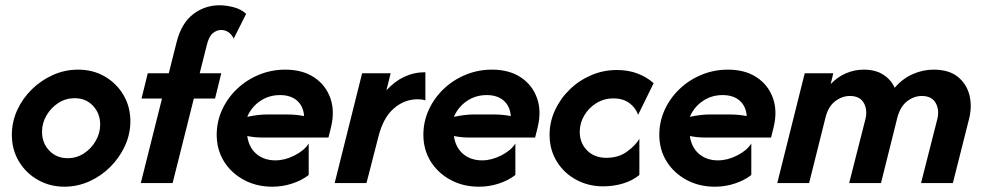

<svg xmlns="http://www.w3.org/2000/svg" viewBox="-20 -695 3728 729"><path d="M224.3 13.9Q170.1 13.9 124.7 -11.5Q79.2 -36.8 52.1 -81.6Q25 -126.4 25 -183.3Q25 -231.9 45.1 -276.4Q65.3 -320.8 100.7 -355.6Q136.1 -390.3 181.2 -410.4Q226.4 -430.6 276.4 -430.6Q333.3 -430.6 378.1 -404.5Q422.9 -378.5 449 -334Q475 -289.6 475 -234.7Q475 -186.1 454.5 -141.3Q434 -96.5 399 -61.5Q363.9 -26.4 318.8 -6.2Q273.6 13.9 224.3 13.9ZM236.8 -94.4Q270.8 -94.4 298.6 -112.5Q326.4 -130.6 343.4 -160.1Q360.4 -189.6 360.4 -222.2Q360.4 -263.9 333.3 -293.1Q306.2 -322.2 263.2 -322.2Q229.9 -322.2 201.7 -304.2Q173.6 -286.1 156.6 -256.9Q139.6 -227.8 139.6 -194.4Q139.6 -152.1 167 -123.3Q194.4 -94.4 236.8 -94.4Z M514.6 0 595.1 -320.8H517.4L541 -416.7H620.8L650.7 -535.4Q668.8 -606.9 713.2 -641Q757.6 -675 813.9 -675Q838.2 -675 866.7 -667.7Q895.1 -660.4 914.6 -642.4L867.4 -548.6Q850.7 -581.2 818.8 -581.2Q803.5 -581.2 788.5 -569.4Q773.6 -557.6 765.3 -524.3L738.2 -416.7H820.1L796.5 -320.8H716L635.4 0Z M1013.9 13.9Q953.5 13.9 905.6 -12.2Q857.6 -38.2 830.2 -82.6Q802.8 -127.1 802.8 -183.3Q802.8 -233.3 823.3 -278.1Q843.7 -322.9 879.9 -357.3Q916 -391.7 963.2 -411.1Q1010.4 -430.6 1063.2 -430.6Q1128.5 -430.6 1172.6 -401.4Q1216.7 -372.2 1234.4 -322.2Q1252.1 -272.2 1236.1 -209L1227.1 -172.9H972.9Q959.7 -172.9 946.5 -174.3Q933.3 -175.7 918.8 -178.5Q925 -134.7 953.8 -110.4Q982.6 -86.1 1025.7 -86.1Q1061.8 -86.1 1098.6 -104.9Q1135.4 -123.6 1152.1 -150V-30.6Q1126.4 -10.4 1089.9 1.7Q1053.5 13.9 1013.9 13.9ZM918.8 -251.4Q961.1 -260.4 994.4 -260.4H1068.1Q1104.9 -260.4 1134.7 -254.2Q1131.9 -291.7 1108 -312.8Q1084 -334 1043.1 -334Q1000.7 -334 967.4 -311.1Q934 -288.2 918.8 -251.4Z M1250.7 0 1354.9 -416.7H1463.2L1447.2 -352.1Q1509.7 -420.8 1595.1 -420.8V-313.9Q1582.6 -318.1 1566 -318.1Q1515.3 -318.1 1475 -283Q1434.7 -247.9 1416.7 -175.7L1371.5 0Z M1798.6 13.9Q1738.2 13.9 1690.3 -12.2Q1642.4 -38.2 1614.9 -82.6Q1587.5 -127.1 1587.5 -183.3Q1587.5 -233.3 1608 -278.1Q1628.5 -322.9 1664.6 -357.3Q1700.7 -391.7 1747.9 -411.1Q1795.1 -430.6 1847.9 -430.6Q1913.2 -430.6 1957.3 -401.4Q2001.4 -372.2 2019.1 -322.2Q2036.8 -272.2 2020.8 -209L2011.8 -172.9H1757.6Q1744.4 -172.9 1731.2 -174.3Q1718.1 -175.7 1703.5 -178.5Q1709.7 -134.7 1738.5 -110.4Q1767.4 -86.1 1810.4 -86.1Q1846.5 -86.1 1883.3 -104.9Q1920.1 -123.6 1936.8 -150V-30.6Q1911.1 -10.4 1874.7 1.7Q1838.2 13.9 1798.6 13.9ZM1703.5 -251.4Q1745.8 -260.4 1779.2 -260.4H1852.8Q1889.6 -260.4 1919.4 -254.2Q1916.7 -291.7 1892.7 -312.8Q1868.8 -334 1827.8 -334Q1785.4 -334 1752.1 -311.1Q1718.8 -288.2 1703.5 -251.4Z M2270.1 12.5Q2213.9 12.5 2167.7 -12.5Q2121.5 -37.5 2094.1 -81.9Q2066.7 -126.4 2066.7 -183.3Q2066.7 -231.9 2087.2 -276.4Q2107.6 -320.8 2143.1 -355.2Q2178.5 -389.6 2224.7 -409.4Q2270.8 -429.2 2322.2 -429.2Q2365.3 -429.2 2400.3 -416Q2435.4 -402.8 2461.8 -379.2L2402.8 -259Q2393.1 -286.8 2368.8 -304.2Q2344.4 -321.5 2309 -321.5Q2273.6 -321.5 2244.4 -303.5Q2215.3 -285.4 2198.3 -256.6Q2181.2 -227.8 2181.2 -194.4Q2181.2 -152.1 2209 -124Q2236.8 -95.8 2282.6 -95.8Q2329.2 -95.8 2361.8 -120.1Q2394.4 -144.4 2407.6 -168.1V-30.6Q2381.2 -9 2345.5 1.7Q2309.7 12.5 2270.1 12.5Z M2694.4 13.9Q2634 13.9 2586.1 -12.2Q2538.2 -38.2 2510.8 -82.6Q2483.3 -127.1 2483.3 -183.3Q2483.3 -233.3 2503.8 -278.1Q2524.3 -322.9 2560.4 -357.3Q2596.5 -391.7 2643.7 -411.1Q2691 -430.6 2743.7 -430.6Q2809 -430.6 2853.1 -401.4Q2897.2 -372.2 2914.9 -322.2Q2932.6 -272.2 2916.7 -209L2907.6 -172.9H2653.5Q2640.3 -172.9 2627.1 -174.3Q2613.9 -175.7 2599.3 -178.5Q2605.6 -134.7 2634.4 -110.4Q2663.2 -86.1 2706.2 -86.1Q2742.4 -86.1 2779.2 -104.9Q2816 -123.6 2832.6 -150V-30.6Q2806.9 -10.4 2770.5 1.7Q2734 13.9 2694.4 13.9ZM2599.3 -251.4Q2641.7 -260.4 2675 -260.4H2748.6Q2785.4 -260.4 2815.3 -254.2Q2812.5 -291.7 2788.5 -312.8Q2764.6 -334 2723.6 -334Q2681.2 -334 2647.9 -311.1Q2614.6 -288.2 2599.3 -251.4Z M2931.2 0 3035.4 -416.7H3143.8L3134 -375.7Q3160.4 -403.5 3192.7 -417Q3225 -430.6 3259 -430.6Q3304.2 -430.6 3333.7 -411.5Q3363.2 -392.4 3377.1 -361.8Q3406.9 -396.5 3445.5 -413.5Q3484 -430.6 3524.3 -430.6Q3583.3 -430.6 3617 -403.1Q3650.7 -375.7 3661.1 -332.6Q3671.5 -289.6 3659 -241.7L3597.9 0H3477.1L3538.2 -240.3Q3547.9 -276.4 3533 -303.5Q3518.1 -330.6 3479.9 -330.6Q3450 -330.6 3424 -310.4Q3397.9 -290.3 3386.8 -247.2L3325 0H3204.2L3265.3 -240.3Q3275 -276.4 3260.1 -303.5Q3245.1 -330.6 3206.9 -330.6Q3177.1 -330.6 3150.7 -310.4Q3124.3 -290.3 3113.9 -247.2L3052.1 0Z"/></svg>

Font: Afacad
Style: Bold Italic
Weight: 700
Italic angle: -14°
Designer: Kristian Moeller
Foundry: Dicotype
Version: Version 1.000; ttfautohint (v1.8.4.7-5d5b)